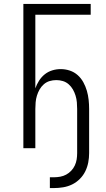

<svg xmlns="http://www.w3.org/2000/svg" viewBox="-20 -755 540 978"><path d="M234 203V148H254Q271 148 287 145Q303 142 317 134.5Q331 127 342.5 115Q354 103 361 88Q368 73 370.5 57Q373 41 373 25V-200Q373 -217 371.5 -234Q370 -251 365 -267.5Q360 -284 351.5 -299Q343 -314 330 -325.5Q317 -337 300.5 -342Q284 -347 267 -347Q249 -347 232.5 -342Q216 -337 203 -325.5Q190 -314 181.5 -299Q173 -284 168 -267.5Q163 -251 161.5 -234Q160 -217 160 -200V0H99V-735H442V-680H160V-305Q167 -325 179 -344Q191 -363 208 -376.5Q225 -390 246 -396.5Q267 -403 289 -403Q313 -403 335.5 -395.5Q358 -388 375.5 -372.5Q393 -357 404.5 -336Q416 -315 422.5 -292.5Q429 -270 431.5 -246.5Q434 -223 434 -200V25Q434 49 429.5 72.5Q425 96 414.5 117.5Q404 139 386.5 156.5Q369 174 347.5 184.5Q326 195 302 199Q278 203 254 203Z"/></svg>

Font: Iosevka Light
Style: Regular
Weight: 300
Monospace: yes
Designer: Belleve Invis
Foundry: Belleve Invis
Version: Version 32.5.0; ttfautohint (v1.8.4)